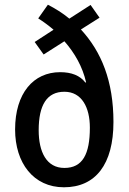

<svg xmlns="http://www.w3.org/2000/svg" viewBox="-20 -784 545 814"><path d="M183 -764 142 -706C164 -692 186 -676 207 -658L127 -606L165 -553L253 -609C297 -559 330 -501 345 -435L342 -434C319 -464 283 -478 235 -478C122 -478 44 -389 44 -235C44 -93 122 10 251 10C385 10 461 -87 461 -267C461 -440 410 -565 323 -659L402 -709L364 -763L274 -705C245 -729 214 -748 183 -764ZM253 -395C327 -395 361 -328 361 -243C361 -130 330 -72 253 -72C177 -72 144 -140 144 -232C144 -339 179 -395 253 -395Z"/></svg>

Font: Noto Sans Khmer UI Condensed Medium
Style: Regular
Weight: 500
Width: 3
Designer: Danh Hong and the Monotype Design Team
Foundry: Monotype Imaging Inc.
Version: Version 2.002